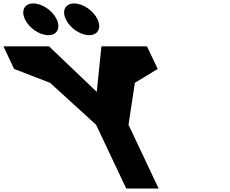

<svg xmlns="http://www.w3.org/2000/svg" viewBox="-337 -1094 1336 1114"><path d="M-143.7 -1074C-194.7 -1074 -216.3 -1033 -192.2 -982C-168.1 -931 -107.7 -890 -56.7 -890C-5.7 -890 15.9 -931 -8.2 -982C-32.3 -1033 -92.7 -1074 -143.7 -1074ZM93.3 -1074C42.3 -1074 20.7 -1033 44.8 -982C68.9 -931 129.3 -890 180.3 -890C231.3 -890 252.9 -931 228.8 -982C204.7 -1033 144.3 -1074 93.3 -1074ZM516 -825H477.5H251.5L224.3 -561L-52.5 -825H-278.5H-317L-255.1 -694L-46.5 -613.5L220.6 -370L395.5 0H583.5L408.6 -370L445.5 -613.5L577.9 -694Z"/></svg>

Font: Hussar
Style: BdOpOblFive
Weight: 700
Foundry: Cannot Into Space Fonts
Version: Version 2.00